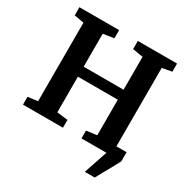

<svg xmlns="http://www.w3.org/2000/svg" viewBox="-203 -915 1231 1267"><g transform="rotate(30 413.0 -281.5)"><path d="M114.5 -69.5V-668L40.5 -681V-743H343V-681L261 -668V-417H565V-667.5L485.5 -681V-743H784.5V-681L711 -668V-70H788.5V0Q773.5 29 755 62Q736.5 95 719 126Q701.5 157 690 180H614.5L675 0H485V-59.5L565 -70V-341H261V-69.5L344 -59.5V0H39.5V-59.5Z"/></g></svg>

Font: Merriweather
Style: Bold
Weight: 700
Designer: Eben Sorkin
Foundry: Eben Sorkin
Version: Version 2.100; ttfautohint (v1.7.19-72a1) -l 8 -r 50 -G 200 